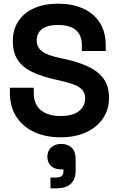

<svg xmlns="http://www.w3.org/2000/svg" viewBox="-20 -734 646 1046"><path d="M34 -228V-256H164V-228Q164 -165 203 -133.5Q242 -102 309 -102Q377 -102 410.5 -129Q444 -156 444 -198Q444 -227 427.5 -245Q411 -263 379.5 -274.5Q348 -286 303 -296L280 -301Q208 -317 156.5 -341.5Q105 -366 77.5 -406Q50 -446 50 -510Q50 -574 80.5 -619.5Q111 -665 166.5 -689.5Q222 -714 297 -714Q372 -714 430.5 -688.5Q489 -663 522.5 -612.5Q556 -562 556 -486V-456H426V-486Q426 -526 410.5 -550.5Q395 -575 366 -586.5Q337 -598 297 -598Q237 -598 208.5 -575.5Q180 -553 180 -514Q180 -488 193.5 -470Q207 -452 234 -440Q261 -428 303 -419L326 -414Q401 -398 456.5 -373Q512 -348 543 -307Q574 -266 574 -202Q574 -138 541.5 -89.5Q509 -41 449.5 -13.5Q390 14 309 14Q228 14 166 -15Q104 -44 69 -98Q34 -152 34 -228ZM255 292V233H285Q308 233 317 224Q326 215 326 195V189H313Q278 189 258 170Q238 151 238 120Q238 88 259 69Q280 50 314 50Q349 50 370.5 70.5Q392 91 392 130V198Q392 243 365.5 267.5Q339 292 288 292Z"/></svg>

Font: Space 7353
Style: Regular
Weight: 400
Designer: Christine Claussen + Ruben Lyon  (Space 7353)
Version: Version 1.000;FEAKit 1.0